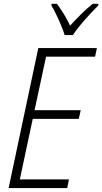

<svg xmlns="http://www.w3.org/2000/svg" viewBox="-20 -959 522 979"><path d="M23.9 0 175.3 -713.9H474.1L464.8 -669.9H214.8L156.2 -397H391.6L381.8 -353H147L81.1 -44.4H331.5L322.8 0ZM309.6 -780.3Q303.7 -801.3 291.7 -829.6Q279.8 -857.9 266.6 -885.3Q253.4 -912.6 242.2 -930.7L243.2 -939.5H270.5Q281.2 -924.8 293.2 -906.7Q305.2 -888.7 316.7 -868.4Q328.1 -848.1 337.4 -828.1Q363.3 -856.4 393.1 -886.2Q422.9 -916 452.6 -939.5H481.9L481 -930.7Q462.4 -912.6 437.5 -885.7Q412.6 -858.9 389.4 -830.8Q366.2 -802.7 351.6 -780.3Z"/></svg>

Font: Open Sans SemiCondensed Light
Style: Italic
Weight: 300
Width: 4
Italic angle: -12°
Designer: Monotype Design Team
Foundry: Monotype Imaging Inc.
Version: Version 3.000